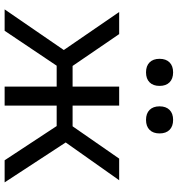

<svg xmlns="http://www.w3.org/2000/svg" viewBox="10 -758 749 808"><g transform="rotate(90 384.0 -354.5)"><path d="M527 -610Q512 -595 485 -595Q458 -595 443 -610Q428 -625 428 -652Q428 -679 443 -694Q458 -709 485 -709Q512 -709 527 -694Q542 -679 542 -652Q542 -625 527 -610ZM327 -610Q312 -595 285 -595Q258 -595 243 -610Q228 -625 228 -652Q228 -679 243 -694Q258 -709 285 -709Q312 -709 327 -694Q342 -679 342 -652Q342 -625 327 -610ZM20 0 191 -249 31 -482H124L258 -286H345V-482H425V-286H512L648 -482H739L580 -257L748 0H655L511 -219H425V0H345V-219H257L110 0Z"/></g></svg>

Font: Cantarell
Style: Regular
Weight: 400
Designer: Dave Crossland, Nikolaus Waxweiler, Florian Fecher, Jacques Le Bailly, Eben Sorkin, Alexei Vanyashin, Alexios Zavras, Em
Version: Version 0.303